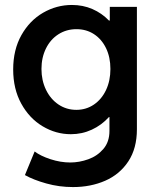

<svg xmlns="http://www.w3.org/2000/svg" viewBox="-20 -549 636 782"><path d="M81.5 164.1 121.1 67.9Q144.5 85.9 185.5 99.4Q226.6 112.8 266.1 112.8Q303.2 112.8 339.8 99.6Q376.5 86.4 401.1 57.6Q425.8 28.8 425.8 -15.6V-72.3H423.8Q393.6 -39.1 353.8 -20.8Q314 -2.4 268.6 -2.4Q207.5 -2.4 153.6 -34.7Q99.6 -66.9 66.7 -126.7Q33.7 -186.5 33.7 -266.1Q33.7 -346.2 67.1 -405.8Q100.6 -465.3 155.5 -497.1Q210.4 -528.8 272.9 -528.8Q317.9 -528.8 356.2 -512.2Q394.5 -495.6 423.8 -465.3H427.2V-521H537.6V-22.5Q537.6 55.2 502.7 108.2Q467.8 161.1 408.7 187Q349.6 212.9 277.3 212.9Q220.7 212.9 168.5 198.2Q116.2 183.6 81.5 164.1ZM429.7 -268.1Q429.7 -315.9 411.9 -352.8Q394 -389.6 362.8 -409.9Q331.5 -430.2 291.5 -430.2Q250.5 -430.2 218 -409.4Q185.5 -388.7 167.2 -351.6Q148.9 -314.5 148.9 -268.1Q148.9 -221.7 167.2 -183.6Q185.5 -145.5 218 -123.5Q250.5 -101.6 291 -101.6Q330.6 -101.6 362.3 -123Q394 -144.5 411.9 -182.4Q429.7 -220.2 429.7 -268.1Z"/></svg>

Font: Reddit Sans SemiBold
Style: Regular
Weight: 600
Designer: Stephen Hutchings
Foundry: Reddit
Version: Version 1.013